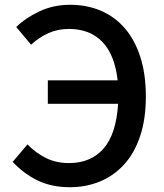

<svg xmlns="http://www.w3.org/2000/svg" viewBox="-20 -770 686 803"><path d="M48 -657Q85 -694 144 -722Q203 -750 273 -750Q343 -750 401 -725.5Q459 -701 501 -653Q543 -605 566.5 -533Q590 -461 590 -366Q590 -272 566 -200.5Q542 -129 499 -82Q456 -35 398 -11Q340 13 272 13Q197 13 139 -14.5Q81 -42 33 -93L95 -166Q130 -130 172.5 -109Q215 -88 269 -88Q360 -88 413 -148.5Q466 -209 474 -336H180V-434H472Q460 -541 408 -595Q356 -649 268 -649Q221 -649 181.5 -631Q142 -613 110 -583Z"/></svg>

Font: Kinto Sans Med
Style: Regular
Weight: 500
Designer: Authors: Ryoko NISHIZUKA  (kana & ideographs); Paul D. Hunt (Latin, Greek & Cyrillic); Wenlong ZHANG  (bopomofo); Sandol
Foundry: Adobe Systems Incorporated, ookami Inc.
Version: Version 0.001